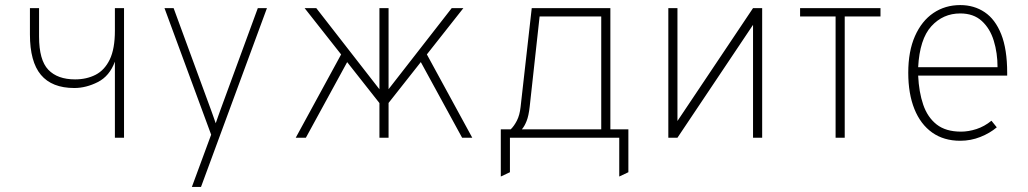

<svg xmlns="http://www.w3.org/2000/svg" viewBox="-20 -543 4054 757"><path d="M433 0V-300Q412 -243 365.8 -219.5Q319.5 -196 273 -196Q229 -196 196 -209Q163 -222 141.2 -248Q119.5 -274 108.8 -313.8Q98 -353.5 98 -407V-511H134V-399Q134 -306 170.5 -268Q207 -230 276 -230Q321.5 -230 357 -248.2Q392.5 -266.5 412.8 -308.5Q433 -350.5 433 -422V-511H469V0Z M736.5 194 812.5 -12 628.5 -511H664.5L812.5 -108Q817 -95.5 821.5 -82.8Q826 -70 830.5 -57Q835 -70 839.5 -82.8Q844 -95.5 848.5 -108L996.5 -511H1032.5L772.5 194Z M1497 -110 1181 -511H1227L1497 -164ZM1493 -113V-167L1761 -511H1807ZM1146 0 1334 -345 1358 -315 1186 0ZM1476 0V-511H1512V0ZM1802 0 1630 -315 1654 -345 1842 0Z M1954.5 153V-33H1993.5Q2007 -46 2018 -67.5Q2029 -89 2032.5 -121L2076.5 -511H2386.5V-33H2457.5V136L2421.5 153V0H1990.5V136ZM2037.5 -33H2350.5V-478H2107.5L2068.5 -123Q2064.5 -86.5 2056.2 -65.8Q2048 -45 2037.5 -33Z M2615 0V-511H2651V-66L2949 -511H2985V0H2949V-445L2651 0Z M3274.5 0V-478H3134.5V-511H3451.5V-478H3310.5V0Z M3766 12Q3701 12 3655.2 -20.5Q3609.5 -53 3585.2 -113.2Q3561 -173.5 3561 -256Q3561 -341 3587.5 -400.8Q3614 -460.5 3660.2 -491.8Q3706.5 -523 3766 -523Q3820.5 -523 3862.2 -495Q3904 -467 3927.5 -408Q3951 -349 3951 -256Q3951 -253 3951 -250.5Q3951 -248 3951 -245H3600Q3603 -180 3620 -130.2Q3637 -80.5 3673 -52.2Q3709 -24 3769 -24Q3798.5 -24 3830 -34.2Q3861.5 -44.5 3889 -67L3910 -41Q3883 -18 3845.2 -3Q3807.5 12 3766 12ZM3600 -278H3913Q3913 -334 3898.2 -382.2Q3883.5 -430.5 3851 -460.2Q3818.5 -490 3766 -490Q3698 -490 3652 -439.5Q3606 -389 3600 -278Z"/></svg>

Font: Overpass Thin
Style: Regular
Weight: 250
Designer: Delve Withrington, Dave Bailey, Thomas Jockin
Foundry: Delve Fonts LLC
Version: Version 4.000